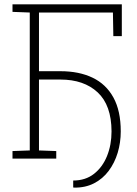

<svg xmlns="http://www.w3.org/2000/svg" viewBox="-20 -731 632 885"><path d="M320.3 133.8 317.4 132.8V101.1Q374 101.1 413.3 70.3Q452.6 39.6 473.4 -12Q494.1 -63.5 494.1 -125.5Q493.7 -246.1 430.2 -305.2Q366.7 -364.3 258.8 -364.3H159.7V-37.6L239.3 -34.7V0H37.6V-34.7L117.2 -37.6V-673.3L37.6 -676.3V-710.9H541.5V-564.5H502.4L500.5 -673.3H159.7V-402.8H258.8Q344.2 -402.8 406.5 -373Q468.8 -343.3 502.7 -281.7Q536.6 -220.2 536.6 -125.5Q536.6 -73.7 522.5 -26.9Q508.3 20 481 56.6Q453.6 93.3 413.3 114Q373 134.8 320.3 133.8Z"/></svg>

Font: Roboto Slab ExtraLight
Style: Regular
Weight: 250
Designer: Google
Version: Version 2.000; ttfautohint (v1.8.1.43-b0c9)